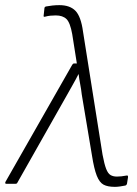

<svg xmlns="http://www.w3.org/2000/svg" viewBox="-39 -715 533 747"><path d="M408 12Q380 12 364 3.5Q348 -5 337.5 -31.5Q327 -58 319 -109L279 -348Q277 -367 273 -387.5Q269 -408 267 -426H266Q256 -406 244.5 -386Q233 -366 222 -346L29 -5Q27 0 22 0H-15Q-18 0 -18.5 -2Q-19 -4 -18 -7L242 -463Q245 -468 249 -468H260L242 -582Q234 -627 219.5 -641Q205 -655 178 -655Q167 -655 157 -654Q147 -653 136 -650Q129 -648 131 -656L134 -684Q135 -689 141 -690Q151 -692 164.5 -693.5Q178 -695 192 -695Q233 -695 254.5 -673Q276 -651 284 -592L360 -113Q367 -76 374 -58Q381 -40 391 -34Q401 -28 416 -28Q426 -28 433.5 -29Q441 -30 453 -32Q460 -34 459 -25L455 0Q453 6 448 7Q438 9 427.5 10.5Q417 12 408 12Z"/></svg>

Font: Sofia Sans ExtraLight
Style: Italic
Weight: 250
Italic angle: -9°
Version: Version 4.100-B